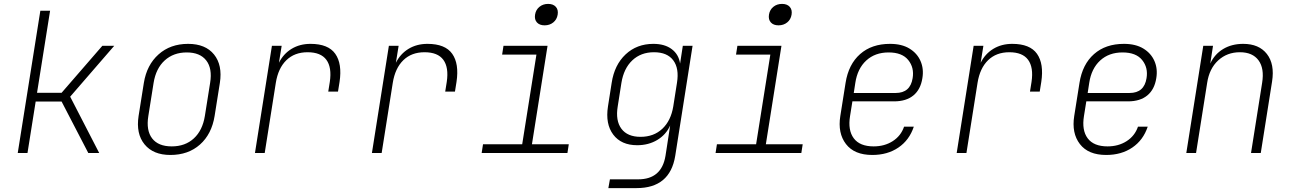

<svg xmlns="http://www.w3.org/2000/svg" viewBox="-20 -785 6640 985"><path d="M71 0 187 -730H237L170 -309H296L505 -550H566L340 -289L489 0H433L296 -264H163L121 0Z M854 10Q766 10 721.5 -44.5Q677 -99 691 -190L718 -360Q733 -452 793.5 -506Q854 -560 945 -560Q1034 -560 1078 -505.5Q1122 -451 1108 -360L1081 -190Q1066 -97 1006 -43.5Q946 10 854 10ZM861 -34Q930 -34 974.5 -75Q1019 -116 1031 -190L1058 -360Q1070 -434 1038 -475Q1006 -516 938 -516Q870 -516 825 -475Q780 -434 768 -360L741 -190Q729 -116 760.5 -75Q792 -34 861 -34Z M1288 0 1375 -550H1425L1411 -463Q1434 -509 1476 -534.5Q1518 -560 1573 -560Q1664 -560 1700 -509Q1736 -458 1722 -365L1714 -315H1664L1672 -365Q1683 -439 1654.5 -478Q1626 -517 1558 -517Q1491 -517 1449 -476Q1407 -435 1395 -360L1338 0Z M1888 0 1975 -550H2025L2011 -463Q2034 -509 2076 -534.5Q2118 -560 2173 -560Q2264 -560 2300 -509Q2336 -458 2322 -365L2314 -315H2264L2272 -365Q2283 -439 2254.5 -478Q2226 -517 2158 -517Q2091 -517 2049 -476Q2007 -435 1995 -360L1938 0Z M2451 0 2458 -45H2659L2732 -505H2556L2563 -550H2789L2709 -45H2898L2891 0ZM2774 -655Q2748 -655 2734.5 -670Q2721 -685 2725 -710Q2729 -735 2747.5 -750Q2766 -765 2792 -765Q2818 -765 2831.5 -750Q2845 -735 2841 -710Q2837 -685 2818.5 -670Q2800 -655 2774 -655Z M3101 180 3109 135H3254Q3374 135 3394 15L3401 -30L3418 -141Q3397 -94 3352 -67Q3307 -40 3249 -40Q3167 -40 3126 -94.5Q3085 -149 3099 -239L3118 -360Q3132 -452 3189.5 -506Q3247 -560 3332 -560Q3390 -560 3426 -533Q3462 -506 3469 -459L3483 -550H3533L3444 15Q3417 180 3246 180ZM3266 -83Q3334 -83 3378 -124.5Q3422 -166 3434 -239L3453 -360Q3465 -434 3434 -475.5Q3403 -517 3335 -517Q3268 -517 3224 -475.5Q3180 -434 3168 -360L3149 -239Q3137 -166 3168 -124.5Q3199 -83 3266 -83Z M3651 0 3658 -45H3859L3932 -505H3756L3763 -550H3989L3909 -45H4098L4091 0ZM3974 -655Q3948 -655 3934.5 -670Q3921 -685 3925 -710Q3929 -735 3947.5 -750Q3966 -765 3992 -765Q4018 -765 4031.5 -750Q4045 -735 4041 -710Q4037 -685 4018.5 -670Q4000 -655 3974 -655Z M4455 10Q4363 10 4320 -46Q4277 -102 4291 -190L4318 -360Q4333 -455 4392.5 -507.5Q4452 -560 4546 -560Q4606 -560 4645.5 -536Q4685 -512 4702.5 -472Q4720 -432 4712 -384Q4703 -326 4666 -295.5Q4629 -265 4567 -265H4353L4341 -190Q4329 -117 4360 -75.5Q4391 -34 4462 -34Q4518 -34 4560 -61Q4602 -88 4618 -135H4668Q4645 -66 4589 -28Q4533 10 4455 10ZM4360 -308H4575Q4650 -308 4662 -384Q4671 -438 4639.5 -477Q4608 -516 4539 -516Q4469 -516 4424 -474.5Q4379 -433 4368 -360Z M4888 0 4975 -550H5025L5011 -463Q5034 -509 5076 -534.5Q5118 -560 5173 -560Q5264 -560 5300 -509Q5336 -458 5322 -365L5314 -315H5264L5272 -365Q5283 -439 5254.5 -478Q5226 -517 5158 -517Q5091 -517 5049 -476Q5007 -435 4995 -360L4938 0Z M5655 10Q5563 10 5520 -46Q5477 -102 5491 -190L5518 -360Q5533 -455 5592.5 -507.5Q5652 -560 5746 -560Q5806 -560 5845.5 -536Q5885 -512 5902.5 -472Q5920 -432 5912 -384Q5903 -326 5866 -295.5Q5829 -265 5767 -265H5553L5541 -190Q5529 -117 5560 -75.5Q5591 -34 5662 -34Q5718 -34 5760 -61Q5802 -88 5818 -135H5868Q5845 -66 5789 -28Q5733 10 5655 10ZM5560 -308H5775Q5850 -308 5862 -384Q5871 -438 5839.5 -477Q5808 -516 5739 -516Q5669 -516 5624 -474.5Q5579 -433 5568 -360Z M6066 0 6153 -550H6203L6189 -459Q6211 -507 6255 -533.5Q6299 -560 6358 -560Q6439 -560 6479.5 -508Q6520 -456 6506 -367L6448 0H6398L6455 -360Q6467 -434 6436.5 -475.5Q6406 -517 6341 -517Q6275 -517 6229.5 -475Q6184 -433 6173 -360L6116 0Z"/></svg>

Font: JetBrains Mono NL Thin
Style: Italic
Weight: 100
Italic angle: -9°
Monospace: yes
Designer: Philipp Nurullin, Konstantin Bulenkov
Foundry: JetBrains
Version: Version 2.305; ttfautohint (v1.8.4.7-5d5b)